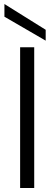

<svg xmlns="http://www.w3.org/2000/svg" viewBox="-20 -934 269 954"><path d="M80 -699C80 -699 80 0 80 0C80 0 150 0 150 0C150 0 150 -699 150 -699C150 -699 80 -699 80 -699ZM2 -914C2 -914 2 -851 2 -851C2 -851 207 -732 207 -732C207 -732 207 -786 207 -786C207 -786 2 -914 2 -914Z"/></svg>

Font: wox.body
Style: Regular
Weight: 500
Designer: Ninad Kale (Devanagari), Jonny Pinhorn (Latin)
Foundry: Indian Type Foundry
Version: ""